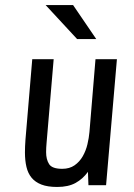

<svg xmlns="http://www.w3.org/2000/svg" viewBox="-20 -735 531 762"><path d="M193 -500 165 -170Q164 -159 163.5 -149.5Q163 -140 163 -131Q163 -102 175 -83.5Q187 -65 227 -65Q256 -65 276 -79Q296 -93 308.5 -115Q321 -137 327 -162.5Q333 -188 335 -211L359 -500H444L401 0H331L329 -53Q309 -25 280 -9Q251 7 207 7Q169 7 144.5 -2.5Q120 -12 105.5 -29.5Q91 -47 85 -72.5Q79 -98 79 -130Q79 -142 79.5 -154Q80 -166 81 -180L108 -500ZM286 -580 161 -715H270L362 -580Z"/></svg>

Font: Share
Style: Italic
Weight: 400
Version: Version 1.002